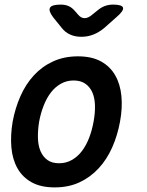

<svg xmlns="http://www.w3.org/2000/svg" viewBox="-20 -805 640 835"><path d="M218 10Q158 10 118 -12Q78 -34 56 -73Q34 -112 29.5 -164Q25 -216 35 -276Q46 -335 69 -387Q92 -439 127.5 -477.5Q163 -516 211 -538Q259 -560 319 -560Q379 -560 419 -538Q459 -516 481 -477.5Q503 -439 508 -387.5Q513 -336 502 -276Q491 -216 468 -164Q445 -112 409 -73Q373 -34 325.5 -12Q278 10 218 10ZM237 -95Q267 -95 292 -109Q317 -123 335.5 -147Q354 -171 367 -204Q380 -237 387 -276Q394 -314 393 -347Q392 -380 381.5 -403.5Q371 -427 351 -441Q331 -455 300 -455Q270 -455 245 -441Q220 -427 201.5 -403Q183 -379 170 -346Q157 -313 150 -275Q144 -237 145 -204Q146 -171 156.5 -147Q167 -123 186.5 -109Q206 -95 237 -95ZM244 -785Q264 -785 278.5 -778.5Q293 -772 305 -758L319 -742Q332 -726 348 -726Q364 -726 382 -742L402 -758Q418 -772 435 -778.5Q452 -785 472 -785Q511 -785 515 -771.5Q519 -758 486 -730L433 -683Q410 -664 385.5 -654.5Q361 -645 334 -645Q307 -645 285.5 -654.5Q264 -664 249 -683L211 -730Q190 -758 197.5 -771.5Q205 -785 244 -785Z"/></svg>

Font: Maple Mono NL SemiBold
Style: Italic
Weight: 600
Italic angle: -10°
Monospace: yes
Designer: subframe7536
Version: Version 7.000